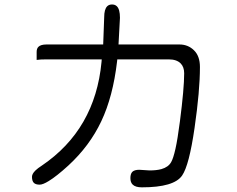

<svg xmlns="http://www.w3.org/2000/svg" viewBox="-20 -780 1040 844"><path d="M433.6 -584.5H184.6Q159.2 -584.5 148.9 -574.2Q141.1 -566.4 141.1 -551.8V-516.6Q156.7 -519 184.6 -519H427.2L426.3 -507.8Q398.4 -210.9 163.6 -51.8Q146 -40.5 136.7 -31.5Q127.4 -22.5 124 -15.6Q120.6 -8.8 120.6 -2.9Q120.6 15.6 128.7 23.7Q136.7 31.7 154.3 31.7Q168.5 31.7 193.8 16.1Q228.5 -4.9 280.8 -52.7Q374.5 -139.2 425.3 -247.1Q476.6 -355.5 494.6 -509.8L495.6 -519H721.7Q756.3 -519 773.9 -501.5Q789.6 -485.8 789.6 -458Q789.6 -391.1 771 -247.1Q760.7 -167.5 751.2 -125.5Q741.7 -83.5 732.4 -67.4Q720.2 -45.4 689.5 -36.6Q668 -30.8 637.7 -30.8H637.2L592.3 -33.7Q570.8 -33.7 561.5 -24.4Q553.2 -15.6 553.2 2.9Q553.2 21.5 563 31.2Q575.2 43.5 603.5 43.5Q745.6 43.5 780.8 -8.8Q811.5 -53.7 835.2 -217.3Q858.9 -380.9 858.9 -485.4Q858.9 -533.7 832.5 -559.1Q806.6 -584.5 768.6 -584.5H501L507.3 -701.7Q507.3 -739.3 493.7 -752.4Q485.8 -760.3 472.4 -760.3Q459 -760.3 451.2 -752.4Q438 -739.3 438 -704.1Z"/></svg>

Font: YuPearl-ExtraLight
Style: ExtraLight
Weight: 200
Designer: Max Yao
Foundry: Max-Everyday
Version: Version 1.011; ttfautohint (v1.8.3)